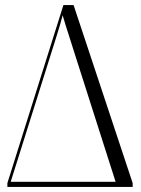

<svg xmlns="http://www.w3.org/2000/svg" viewBox="-20 -734 554 754"><path d="M9 0V-15L229 -714H269L501 -15V0ZM22 -20H434L281 -499Q264 -554 250.5 -595Q237 -636 226 -674Q217 -639 204 -598Q191 -557 176 -509Z"/></svg>

Font: Noto Serif Display Condensed Light
Style: Regular
Weight: 300
Width: 3
Designer: Monotype Design Team
Foundry: Monotype Imaging Inc.
Version: Version 2.009